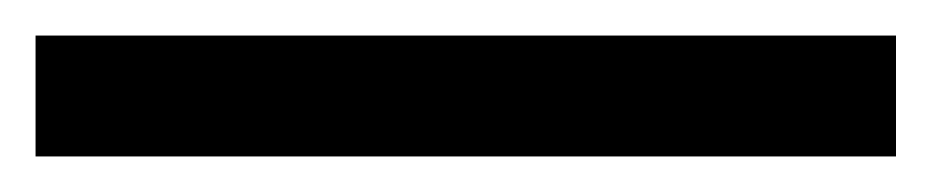

<svg xmlns="http://www.w3.org/2000/svg" viewBox="-22 32 524 108"><path d="M-2 120V52H482V120Z"/></svg>

Font: Carrois Gothic SC
Style: Regular
Weight: 400
Designer: Ralph du Carrois
Foundry: Ralph du Carrois
Version: Version 1.002